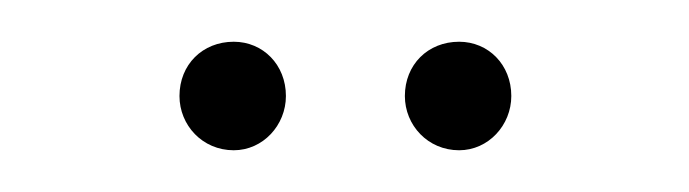

<svg xmlns="http://www.w3.org/2000/svg" viewBox="-20 -354 330 92"><path d="M225 -308C225 -323 214 -334 200 -334C185 -334 174 -323 174 -308C174 -294 185 -282 200 -282C214 -282 225 -294 225 -308ZM117 -308C117 -323 106 -334 92 -334C77 -334 66 -323 66 -308C66 -294 77 -282 92 -282C106 -282 117 -294 117 -308Z"/></svg>

Font: LetsTraceRuled
Style: Medium
Weight: 500
Version: Version 003.000